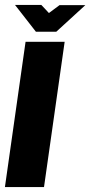

<svg xmlns="http://www.w3.org/2000/svg" viewBox="-30 -761 367 781"><path d="M-10 0 74 -591H233L149 0ZM116 -632 31 -741H138L169 -708L212 -740H317L199 -632Z"/></svg>

Font: Alumni Sans Thin Black
Style: Italic
Weight: 900
Italic angle: -8°
Version: Version 1.016